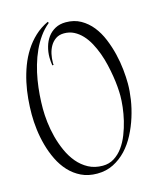

<svg xmlns="http://www.w3.org/2000/svg" viewBox="-124 -754 835 1016"><g transform="rotate(-15 294.0 -246.0)"><path d="M561 -242.2Q561 -202.6 554 -156Q546.9 -109.4 532.2 -63Q517.6 -16.6 495.1 26.6Q472.7 69.8 441.7 102.8Q410.6 135.7 370.8 155.8Q331.1 175.8 281.7 175.8Q232.9 175.8 195.1 157.5Q157.2 139.2 128.9 108.6Q100.6 78.1 81.1 38.1Q61.5 -2 49.6 -45.4Q37.6 -88.9 32.2 -132.8Q26.9 -176.8 26.9 -215.8Q26.9 -257.3 30.8 -301.5Q34.7 -345.7 44.2 -389.4Q53.7 -433.1 69.3 -474.9Q85 -516.6 108.2 -553Q131.3 -589.4 162.8 -618.9Q194.3 -648.4 235.8 -668L239.7 -661.1Q210.4 -637.2 188.2 -606Q166 -574.7 149.7 -538.8Q133.3 -502.9 122.1 -463.6Q110.8 -424.3 104.2 -384.5Q97.7 -344.7 94.7 -305.4Q91.8 -266.1 91.8 -230Q91.8 -196.3 96.4 -155.8Q101.1 -115.2 111.8 -73.7Q122.6 -32.2 140.1 6.8Q157.7 45.9 183.1 76.2Q208.5 106.4 242.7 124.8Q276.9 143.1 320.8 143.1Q356 143.1 383.5 125.7Q411.1 108.4 431.6 80.1Q452.1 51.8 466.3 15.6Q480.5 -20.5 489.3 -57.6Q498 -94.7 502 -129.6Q505.9 -164.6 505.9 -190.9Q505.9 -211.4 503.7 -239.5Q501.5 -267.6 496.3 -299.3Q491.2 -331.1 483.4 -364.7Q475.6 -398.4 463.9 -430.4Q452.1 -462.4 436.8 -490.7Q421.4 -519 401.4 -540.5Q381.3 -562 356.9 -574.5Q332.5 -586.9 302.7 -586.9Q276.4 -586.9 257.8 -574.5Q239.3 -562 227.8 -542.5Q216.3 -522.9 211.2 -499.3Q206.1 -475.6 206.1 -453.1Q206.1 -450.2 206.1 -446.5Q206.1 -442.9 207 -439.9L199.7 -439Q198.2 -449.7 197 -460.7Q195.8 -471.7 195.8 -482.9Q195.8 -513.2 203.9 -541.7Q211.9 -570.3 228 -592.3Q244.1 -614.3 268.8 -627.7Q293.5 -641.1 326.7 -641.1Q373 -641.1 408.4 -621.1Q443.8 -601.1 470 -568.4Q496.1 -535.6 513.4 -493.4Q530.8 -451.2 541.5 -407Q552.2 -362.8 556.6 -319.8Q561 -276.9 561 -242.2Z"/></g></svg>

Font: Montez
Style: Regular
Weight: 400
Designer: Astigmatic (AOETI)
Foundry: Astigmatic (AOETI)
Version: Version 1.001